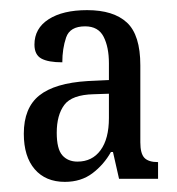

<svg xmlns="http://www.w3.org/2000/svg" viewBox="-20 -739 350 379"><path d="M108 -380Q70 -380 48.5 -405Q27 -430 27 -475Q27 -526 57.5 -550.5Q88 -575 153 -579L195 -581V-614Q195 -646 184.5 -666.5Q174 -687 148 -687Q118 -687 110.5 -665Q103 -643 103 -616Q75 -616 61.5 -623.5Q48 -631 48 -651Q48 -683 76 -701Q104 -719 152 -719Q204 -719 230.5 -694.5Q257 -670 257 -610V-458Q257 -436 265 -427.5Q273 -419 292 -419V-386H215L203 -439H199Q185 -414 162.5 -397Q140 -380 108 -380ZM133 -420Q162 -420 178.5 -442.5Q195 -465 195 -506V-554L165 -553Q122 -552 107 -532Q92 -512 92 -477Q92 -445 103 -432.5Q114 -420 133 -420Z"/></svg>

Font: Noto Serif Thai ExtraCondensed
Style: Regular
Weight: 400
Width: 2
Designer: Monotype Design Team
Foundry: Monotype Imaging Inc.
Version: Version 2.002; ttfautohint (v1.8.4.7-5d5b)